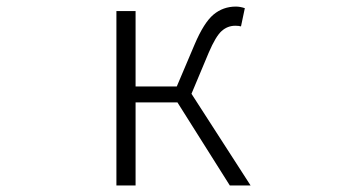

<svg xmlns="http://www.w3.org/2000/svg" viewBox="-20 -567 1040 587"><path d="M565.4 -280.3 746.1 0H682.6L522.5 -253.9H394.5V0H335.9V-533.2H394.5V-302.7H520.5L575.2 -431.6Q603.5 -498 632.8 -522.5Q662.1 -546.9 701.2 -546.9Q713.9 -546.9 728.5 -542L716.8 -486.3Q710 -488.3 699.2 -488.3Q675.8 -488.3 657.7 -472.2Q639.6 -456.1 618.2 -406.2Z"/></svg>

Font: Gen Shin Gothic Monospace Light
Style: Regular
Weight: 300
Designer: [Source Han Sans]
Ryoko NISHIZUKA  (kana & ideographs); Paul D. Hunt (Latin, Greek & Cyrillic); Wenlong ZHANG  (bopomofo
Version: Version 1.002.20150607